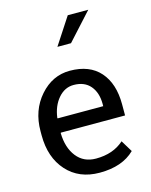

<svg xmlns="http://www.w3.org/2000/svg" viewBox="-113 -809 703 892"><g transform="rotate(-15 238.5 -362.5)"><path d="M350.1 -295.4Q350.1 -349.1 322.3 -382.1Q294.4 -415 242.2 -415Q199.2 -415 168.2 -378.9Q137.2 -342.8 129.9 -286.6L130.9 -284.2H350.1ZM255.4 10.3Q156.2 10.3 97.4 -55.2Q38.6 -120.6 38.6 -227.5V-247.1Q38.6 -347.2 98.4 -415.3Q158.2 -483.4 242.2 -483.4Q336.9 -483.4 387 -426.5Q437 -369.6 437 -270.5V-216.3H128.4L127 -214.4Q128.4 -144 162.4 -100.8Q196.3 -57.6 255.4 -57.6Q338.4 -57.6 390.1 -104.5L424.3 -48.3H423.8Q364.3 10.3 255.4 10.3ZM215.8 -605.5 300.3 -734.9H398.9L281.2 -605.5Z"/></g></svg>

Font: Yantramanav
Style: Regular
Weight: 400
Version: Version 1.000;PS 1.0;hotconv 1.0.72;makeotf.lib2.5.5900; ttf